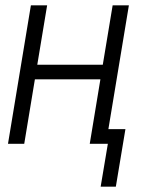

<svg xmlns="http://www.w3.org/2000/svg" viewBox="-20 -540 540 721"><path d="M415 161H358L385 0H317L357 -242H111L71 0H10L96 -520H157L120 -297H366L403 -520H464L387 -55H451Z"/></svg>

Font: Iosevka Light
Style: Italic
Weight: 300
Italic angle: -9°
Monospace: yes
Designer: Belleve Invis
Foundry: Belleve Invis
Version: Version 32.5.0; ttfautohint (v1.8.4)